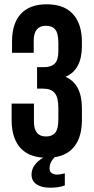

<svg xmlns="http://www.w3.org/2000/svg" viewBox="-20 -728 436 895"><path d="M252 -488.8V-527.8Q252 -572.8 237.5 -590.3Q223.1 -607.9 194.8 -607.9Q137.2 -607.9 137.2 -539.1V-481.9H36.1V-534.2Q36.1 -618.7 77.1 -663.3Q118.2 -708 198.2 -708Q278.3 -708 320.1 -662.4Q361.8 -616.7 361.8 -532.2V-514.2Q361.8 -401.9 285.2 -370.1Q361.8 -336.9 361.8 -223.1V-168Q361.8 -93.8 329.6 -49.3Q297.4 -4.9 234.9 4.9Q210.9 27.8 210.9 58.1Q210.9 71.8 221.2 78.9Q231.4 85.9 246.1 85.9Q259.8 85.9 282.2 80.1V136.2Q254.4 147 213.9 147Q173.3 147 150.1 131.1Q127 115.2 127 85Q127 40 181.2 6.8Q108.9 2.4 71.5 -42.7Q34.2 -87.9 34.2 -168V-245.1H138.2V-161.1Q138.2 -91.8 194.8 -91.8Q223.1 -91.8 237.5 -109.4Q252 -127 252 -170.9V-226.1Q252 -273.9 235.1 -294.4Q218.3 -314.9 180.2 -314.9H152.8V-415H186Q218.8 -415 235.4 -431.9Q252 -448.7 252 -488.8Z"/></svg>

Font: Bebas Neue Bold
Style: Regular
Weight: 700
Designer: Ryoichi Tsunekawa
Foundry: Ryoichi Tsunekawa
Version: Version 1.300